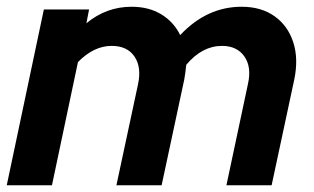

<svg xmlns="http://www.w3.org/2000/svg" viewBox="-22 -549 930 569"><path d="M-2 0 108 -521H242L234 -480Q293 -529 368 -529Q419 -529 456 -506.5Q493 -484 512 -445Q591 -529 694 -529Q752 -529 791.5 -501Q831 -473 847 -424Q863 -375 850 -313L783 0H649L713 -301Q724 -351 702 -382Q680 -413 636 -413Q577 -413 530 -357Q529 -347 527.5 -335.5Q526 -324 524 -313L457 0H323L387 -299Q398 -350 376.5 -381.5Q355 -413 309 -413Q256 -413 209 -365L132 0Z"/></svg>

Font: Red Hat Display
Style: Bold Italic
Weight: 700
Italic angle: -12°
Designer: Pentagram, MCKL
Foundry: Pentagram, MCKL
Version: Version 1.023; ttfautohint (v1.8.3)